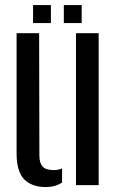

<svg xmlns="http://www.w3.org/2000/svg" viewBox="-20 -731 464 758"><path d="M45.5 -125V-600H134.5L135.5 -117.5Q135.5 -87 148.5 -73.2Q161.5 -59.5 191.5 -59.5Q210.5 -59.5 225 -66V-10.5Q198 7.5 161.5 7.5Q105 7.5 75.2 -23.5Q45.5 -54.5 45.5 -125ZM280 0V-600H369.5V0ZM232 -640V-711H302.5V-640ZM110.5 -640V-711H181V-640Z"/></svg>

Font: Big Shoulders Stencil Text Medium
Style: Regular
Weight: 500
Designer: Patric King
Foundry: XO Type Co
Version: Version 1.000